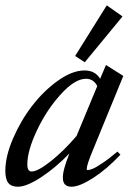

<svg xmlns="http://www.w3.org/2000/svg" viewBox="-20 -689 499 720"><path d="M297.9 -455.6 261.7 -479 380.4 -668.9 439.5 -627.4ZM46.9 11.2Q22.5 11.2 11.2 -2.9Q0 -17.1 0 -48.3Q0 -102.5 28.8 -169.4Q57.6 -236.3 100.6 -292.2Q143.6 -348.1 197.3 -386.5Q251 -424.8 296.9 -424.8Q336.9 -424.8 355.5 -393.6L377.4 -445.3L442.4 -404.3L329.1 -127.9Q305.2 -70.8 305.2 -55.7Q305.2 -51.3 309.1 -51.3Q315.4 -51.3 327.1 -55.9Q338.9 -60.5 364.3 -77.4Q389.6 -94.2 420.4 -120.6L431.6 -108.9Q378.9 -53.2 328.4 -21Q277.8 11.2 248 11.2Q215.8 11.2 215.8 -22Q214.8 -49.8 240.2 -113.3Q188.5 -60.1 134.3 -24.4Q80.1 11.2 46.9 11.2ZM82.5 -72.8Q82.5 -45.9 98.6 -45.9Q122.1 -45.9 170.9 -84.7Q219.7 -123.5 267.1 -179.2L344.7 -366.2Q331.1 -393.6 302.2 -393.6Q260.7 -393.6 207.8 -335.2Q154.8 -276.9 118.7 -200.4Q82.5 -124 82.5 -72.8Z"/></svg>

Font: Elstob 18pt Medium
Style: Italic
Weight: 500
Italic angle: -20°
Designer: Peter S. Baker
Version: Version 1.015